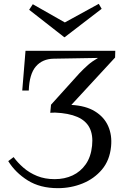

<svg xmlns="http://www.w3.org/2000/svg" viewBox="-20 -965 621 1001"><path d="M282 16Q189 16 124.5 -24.5Q60 -65 23 -125L51 -146Q72 -117 102.5 -90.5Q133 -64 173.5 -47.5Q214 -31 265 -31Q317 -31 358.5 -50.5Q400 -70 427 -108.5Q454 -147 460 -205Q466 -261 447 -298.5Q428 -336 383 -355.5Q338 -375 267 -378L242 -377L246 -419L394 -583Q417 -607 438.5 -626Q460 -645 491 -663L260 -659Q201 -658 167 -618.5Q133 -579 130 -493H96L113 -700H581L580 -665L352 -418Q427 -414 475 -384.5Q523 -355 544 -307.5Q565 -260 559 -201Q552 -129 511.5 -81Q471 -33 410.5 -8.5Q350 16 282 16ZM317 -771H315L132 -914L151 -943L318 -848L495 -945L510 -919Z"/></svg>

Font: Lora Italic
Style: Italic
Weight: 400
Italic angle: -3°
Designer: Olga Karpushina, Alexei Vanyashin (Cyrillic)
Foundry: Cyreal
Version: Version 2.210; ttfautohint (v1.8.1.43-b0c9)